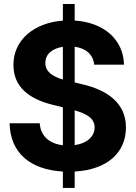

<svg xmlns="http://www.w3.org/2000/svg" viewBox="-20 -838 670 949"><path d="M290.8 90.9H349.1V9.9C508.9 0.7 602.3 -82 602.6 -208.1C602.3 -328.8 511 -393.1 384.6 -421.9L349.1 -430.4V-606.9C405.9 -599.4 440.3 -567.8 445.7 -518.5H592.7C590.6 -640.3 495.7 -726.9 349.1 -736.5V-818.2H290.8V-736.2C147.7 -725.1 45.8 -640.3 46.5 -517C46.2 -409.8 121.8 -348.4 244.7 -318.9L290.8 -307.5V-120C225.5 -127.8 180.4 -164.4 176.5 -228.7H27.3C30.9 -80.3 131.4 0.7 290.8 9.9ZM204.2 -527.7C204.2 -567.5 234.7 -598.4 290.8 -606.5V-445C241.1 -459.5 203.1 -483.3 204.2 -527.7ZM349.1 -120.7V-292.6C412.3 -274.5 447.1 -251.8 447.8 -208.1C447.1 -162.3 409.4 -128.9 349.1 -120.7Z"/></svg>

Font: RED Number
Style: Bold
Weight: 700
Designer: RED UED
Foundry: rsms
Version: Version 1.003;FEAKit 1.0